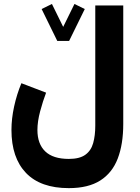

<svg xmlns="http://www.w3.org/2000/svg" viewBox="-20 -720 714 982"><path d="M272.9 -510.7 192.9 -673.8 245.6 -699.7 303.2 -582.5 360.8 -699.7 413.6 -673.8 333.5 -510.7ZM610.4 -85.9Q610.4 17.1 582.3 90.6Q554.2 164.1 492.9 203.1Q431.6 242.2 332 242.2Q187.5 242.2 113 164.6Q38.6 86.9 38.6 -55.2Q38.6 -112.8 52.2 -175.3Q65.9 -237.8 89.4 -294.4L215.8 -246.1Q199.2 -202.6 185.3 -150.6Q171.4 -98.6 171.4 -55.2Q171.4 16.1 211.4 54.4Q251.5 92.8 332 92.8Q387.2 92.8 416.5 71.5Q445.8 50.3 456.5 12Q467.3 -26.4 467.3 -77.1V-691.9H610.4Z"/></svg>

Font: Vazirmatn RD Black
Style: Regular
Weight: 900
Designer: Saber Rastikerdar
Foundry: Saber Rastikerdar
Version: Version 32.102